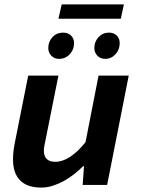

<svg xmlns="http://www.w3.org/2000/svg" viewBox="-20 -839 640 871"><path d="M167 12Q104 12 71.5 -20.5Q39 -53 39 -116Q39 -150 47 -190L108 -496H245L187 -206Q184 -191 181.5 -179Q179 -167 179 -156Q179 -105 231 -105Q296 -105 368 -194L427 -496H564L466 0H355L361 -85H357Q339 -67 317 -49.5Q295 -32 270.5 -18.5Q246 -5 220 3.5Q194 12 167 12ZM248 -572Q226 -572 212.5 -586.5Q199 -601 199 -621Q199 -650 218 -670.5Q237 -691 266 -691Q289 -691 302.5 -677.5Q316 -664 316 -643Q316 -614 296.5 -593Q277 -572 248 -572ZM457 -572Q435 -572 421.5 -586.5Q408 -601 408 -621Q408 -650 427 -670.5Q446 -691 474 -691Q497 -691 510 -677.5Q523 -664 523 -643Q523 -614 504 -593Q485 -572 457 -572ZM245 -754 260 -819H542L528 -754Z"/></svg>

Font: Source Code Pro
Style: Bold Italic
Weight: 700
Italic angle: -11°
Monospace: yes
Designer: Paul D. Hunt, Teo Tuominen
Foundry: Adobe Systems Incorporated
Version: Version 1.050;PS 1.000;hotconv 16.6.51;makeotf.lib2.5.65220